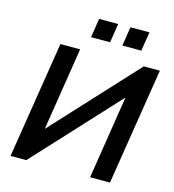

<svg xmlns="http://www.w3.org/2000/svg" viewBox="-129 -1012 1012 1119"><g transform="rotate(15 377.5 -452.5)"><path d="M38 0 150 -705H269L190 -204L653 -705H750L638 0H518L597 -502L133 0ZM501 -790 519 -905H634L615 -790ZM312 -790 330 -905H445L427 -790Z"/></g></svg>

Font: Mulish
Style: Bold Italic
Weight: 700
Italic angle: -9°
Designer: Vernon Adams
Foundry: Vernon Adams
Version: Version 3.603; ttfautohint (v1.8.3)